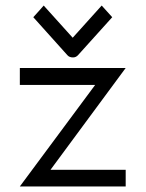

<svg xmlns="http://www.w3.org/2000/svg" viewBox="-20 -721 526 692"><path d="M51.5 -476H433L162 -109H433V-49H51.5L323 -415H51.5ZM365.5 -680 384.5 -659 261 -522Q253.5 -514 243 -514Q230 -514 223 -522L100 -659L119 -680L137.5 -701L242 -585L346.5 -701Z"/></svg>

Font: 3270 Nerd Font Mono SemCond
Style: Regular
Weight: 400
Monospace: yes
Version: Version 3.0.1;Nerd Fonts 3.1.1